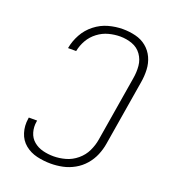

<svg xmlns="http://www.w3.org/2000/svg" viewBox="-137 -844 849 954"><g transform="rotate(20 288.0 -367.5)"><path d="M240 8Q271 8 302.5 1.5Q334 -5 363.5 -21.5Q393 -38 415 -63.5Q437 -89 449.5 -119Q462 -149 467 -180L524 -525Q530 -559 528.5 -593Q527 -627 513.5 -656.5Q500 -686 475 -706.5Q450 -727 417 -735Q384 -743 350 -743Q312 -743 274 -732.5Q236 -722 203.5 -696.5Q171 -671 151.5 -635.5Q132 -600 125 -561H168Q174 -592 190 -620Q206 -648 232.5 -668Q259 -688 289.5 -696Q320 -704 350 -704Q383 -704 413.5 -693Q444 -682 462.5 -656Q481 -630 484 -597.5Q487 -565 481 -531L424 -186Q419 -155 404.5 -124.5Q390 -94 363 -71.5Q336 -49 304 -40Q272 -31 240 -31Q211 -31 183.5 -38Q156 -45 135 -62.5Q114 -80 106 -107.5Q98 -135 103 -164L104 -170H60L59 -163Q53 -125 64 -89.5Q75 -54 102.5 -31.5Q130 -9 166 -0.5Q202 8 240 8Z"/></g></svg>

Font: Iosevka Sparkle XLtObl
Style: Regular
Weight: 200
Italic angle: -9°
Designer: Belleve Invis
Foundry: Belleve Invis
Version: Version 4.5.0; ttfautohint (v1.8.3)